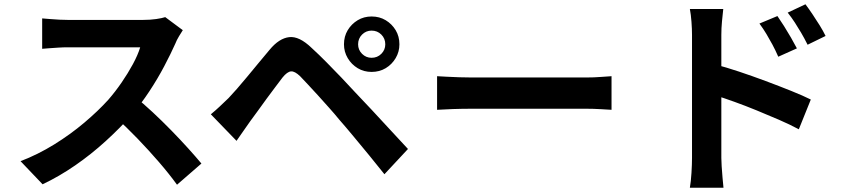

<svg xmlns="http://www.w3.org/2000/svg" viewBox="-20 -819 3970 897"><path d="M834 -678Q828 -669 816.5 -650Q805 -631 799 -615Q778 -568 747.5 -510Q717 -452 678.5 -393.5Q640 -335 597 -284Q541 -221 473.5 -159.5Q406 -98 331.5 -46.5Q257 5 179 42L76 -66Q157 -97 233 -144Q309 -191 374 -246Q439 -301 486 -353Q519 -391 548.5 -434Q578 -477 601 -519.5Q624 -562 635 -598Q625 -598 599 -598Q573 -598 538.5 -598Q504 -598 466 -598Q428 -598 393.5 -598Q359 -598 333 -598Q307 -598 296 -598Q275 -598 252 -596.5Q229 -595 208.5 -593.5Q188 -592 177 -591V-733Q192 -732 214 -730Q236 -728 258.5 -727Q281 -726 296 -726Q309 -726 337 -726Q365 -726 401 -726Q437 -726 475.5 -726Q514 -726 549.5 -726Q585 -726 611 -726Q637 -726 649 -726Q682 -726 709.5 -730Q737 -734 752 -739ZM610 -367Q649 -336 693 -295Q737 -254 780 -210Q823 -166 859.5 -125.5Q896 -85 921 -55L807 44Q770 -7 722.5 -62Q675 -117 622.5 -171.5Q570 -226 516 -275Z M1653 -612Q1653 -586 1671.5 -567.5Q1690 -549 1716 -549Q1743 -549 1761.5 -567.5Q1780 -586 1780 -612Q1780 -639 1761.5 -657.5Q1743 -676 1716 -676Q1690 -676 1671.5 -657.5Q1653 -639 1653 -612ZM1587 -612Q1587 -649 1604.5 -678Q1622 -707 1651 -724.5Q1680 -742 1716 -742Q1753 -742 1782 -724.5Q1811 -707 1828.5 -678Q1846 -649 1846 -612Q1846 -577 1828.5 -547.5Q1811 -518 1782 -500.5Q1753 -483 1716 -483Q1680 -483 1651 -500.5Q1622 -518 1604.5 -547.5Q1587 -577 1587 -612ZM965 -285Q988 -304 1006 -321Q1024 -338 1048 -361Q1065 -379 1087 -404Q1109 -429 1134.5 -460Q1160 -491 1187 -523.5Q1214 -556 1240 -587Q1284 -640 1331 -645.5Q1378 -651 1436 -595Q1470 -564 1505.5 -528Q1541 -492 1575.5 -456Q1610 -420 1640 -387Q1674 -352 1716.5 -306Q1759 -260 1803.5 -212Q1848 -164 1886 -123L1776 -5Q1743 -47 1705 -93Q1667 -139 1631 -182.5Q1595 -226 1565 -260Q1544 -286 1517.5 -315.5Q1491 -345 1465 -374Q1439 -403 1417 -426Q1395 -449 1382 -463Q1357 -487 1339.5 -485.5Q1322 -484 1300 -457Q1286 -438 1266 -412Q1246 -386 1225 -357Q1204 -328 1184.5 -301Q1165 -274 1150 -254Q1133 -230 1116 -205.5Q1099 -181 1085 -161Z M2022 -463Q2040 -462 2068 -460.5Q2096 -459 2126.5 -458Q2157 -457 2183 -457Q2208 -457 2245 -457Q2282 -457 2325.5 -457Q2369 -457 2415.5 -457Q2462 -457 2508 -457Q2554 -457 2595 -457Q2636 -457 2668.5 -457Q2701 -457 2720 -457Q2755 -457 2786 -459.5Q2817 -462 2837 -463V-306Q2820 -307 2786 -309Q2752 -311 2720 -311Q2701 -311 2668 -311Q2635 -311 2594 -311Q2553 -311 2507.5 -311Q2462 -311 2415 -311Q2368 -311 2324.5 -311Q2281 -311 2244.5 -311Q2208 -311 2183 -311Q2140 -311 2095 -309.5Q2050 -308 2022 -306Z M3612 -744Q3626 -724 3643 -697Q3660 -670 3675.5 -643Q3691 -616 3703 -593L3616 -554Q3602 -586 3588.5 -611Q3575 -636 3561 -659.5Q3547 -683 3528 -709ZM3743 -799Q3758 -779 3775.5 -753Q3793 -727 3809.5 -700.5Q3826 -674 3837 -651L3753 -610Q3737 -642 3722.5 -666.5Q3708 -691 3693.5 -713.5Q3679 -736 3660 -760ZM3213 -81Q3213 -101 3213 -144.5Q3213 -188 3213 -245.5Q3213 -303 3213 -365.5Q3213 -428 3213 -486.5Q3213 -545 3213 -590Q3213 -635 3213 -656Q3213 -683 3210.5 -717Q3208 -751 3203 -777H3359Q3356 -751 3353 -719Q3350 -687 3350 -656Q3350 -629 3350 -581Q3350 -533 3350 -474.5Q3350 -416 3350 -355Q3350 -294 3350 -238.5Q3350 -183 3350 -141.5Q3350 -100 3350 -81Q3350 -68 3351.5 -42.5Q3353 -17 3355.5 10Q3358 37 3360 58H3203Q3208 29 3210.5 -11.5Q3213 -52 3213 -81ZM3321 -518Q3371 -505 3432.5 -484.5Q3494 -464 3557 -440.5Q3620 -417 3676 -394.5Q3732 -372 3768 -354L3712 -215Q3669 -238 3618 -260Q3567 -282 3514.5 -303.5Q3462 -325 3412 -343Q3362 -361 3321 -374Z"/></svg>

Font: Noto Sans KR
Style: Bold
Weight: 700
Designer: Ryoko NISHIZUKA  (kana, bopomofo & ideographs); Paul D. Hunt (Latin, Greek & Cyrillic); Sandoll Communications , Soo-you
Foundry: Adobe
Version: Version 2.004-H2;hotconv 1.0.118;makeotfexe 2.5.65603